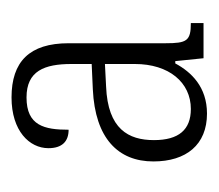

<svg xmlns="http://www.w3.org/2000/svg" viewBox="-43 -716 379 333"><g transform="rotate(-90 146.5 -549.5)"><path d="M116 -380C162 -380 188 -407 203 -435H207L212 -386H273V-408C242 -408 238 -415 238 -452V-620C238 -688 206 -719 144 -719C86 -719 56 -688 56 -655C56 -631 68 -620 88 -620C88 -662 95 -693 144 -693C190 -693 202 -662 202 -615V-580L158 -578C73 -574 33 -534 33 -473C33 -416 62 -380 116 -380ZM124 -408C88 -408 70 -429 70 -472C70 -516 89 -552 163 -555L202 -557V-505C202 -446 170 -408 124 -408Z"/></g></svg>

Font: Noto Serif Devanagari Condensed ExtraLight
Style: Regular
Weight: 200
Width: 3
Designer: Universal Thirst, Indian Type Foundry and the Monotype Design Team
Foundry: Monotype Imaging Inc.
Version: Version 2.004